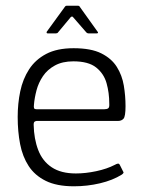

<svg xmlns="http://www.w3.org/2000/svg" viewBox="-20 -647 497 673"><path d="M42 -237Q42 -284 51 -327Q60 -370 82 -404Q104 -438 142 -458Q180 -478 238 -478Q299 -478 335 -460Q371 -442 389.5 -412.5Q408 -383 414 -347Q420 -311 420 -275Q420 -239 413 -231Q406 -223 393 -223H108Q106 -223 102 -221Q98 -219 98 -210Q99 -160 114 -121Q129 -82 161.5 -60.5Q194 -39 246 -39Q280 -39 317.5 -47Q355 -55 382 -69Q389 -73 393.5 -73.5Q398 -74 401 -67L411 -47Q414 -43 412.5 -40.5Q411 -38 407 -35Q375 -15 330.5 -4.5Q286 6 239 6Q179 6 140.5 -13Q102 -32 80.5 -65Q59 -98 50.5 -142Q42 -186 42 -237ZM363 -284Q363 -322 353.5 -355.5Q344 -389 317 -410.5Q290 -432 237 -432Q199 -432 172.5 -417.5Q146 -403 130.5 -380Q115 -357 108 -330.5Q101 -304 99 -280Q98 -271 99.5 -267.5Q101 -264 110 -264H345Q355 -264 359.5 -267.5Q364 -271 363 -284ZM147 -530Q144 -530 143.5 -532Q143 -534 144 -536L208 -624Q210 -627 214 -627H253Q258 -627 259 -624L322 -536Q324 -534 323.5 -532Q323 -530 319 -530H290Q286 -530 283 -533L236 -587Q233 -591 228 -587L183 -533Q181 -530 176 -530Z"/></svg>

Font: Glory Light
Style: Regular
Weight: 300
Version: Version 1.011